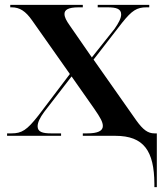

<svg xmlns="http://www.w3.org/2000/svg" viewBox="-20 -556 664 786"><path d="M612 196V210H622V-10H612C586 -10 566 -24 538 -63L363 -312L480 -463C520 -513 540 -526 580 -526H591V-536H380V-526H420C456 -526 476 -520 476 -497C476 -481 465 -461 449 -438L356 -321L266 -451C251 -472 244 -486 244 -499C244 -515 258 -526 302 -526H319V-536H22V-526H28C61 -526 85 -510 111 -473L266 -253L137 -83C90 -23 69 -10 27 -10H9V0H230V-10H189C154 -10 134 -16 134 -39C134 -55 144 -75 161 -98L273 -243L365 -112C392 -73 401 -56 401 -40C401 -20 380 -10 337 -10H319V0H452C569 0 611 62 612 196Z"/></svg>

Font: Noto Serif Display SemiBold
Style: Regular
Weight: 600
Designer: Monotype Design Team
Foundry: Monotype Imaging Inc.
Version: Version 2.009